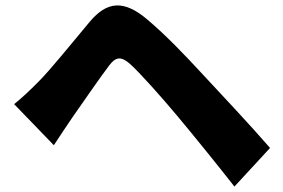

<svg xmlns="http://www.w3.org/2000/svg" viewBox="-20 -696 1040 706"><path d="M32 -313 178 -162C197 -191 222 -229 246 -264C284 -318 347 -410 382 -456C407 -489 427 -488 458 -461C491 -432 576 -337 635 -266C691 -199 781 -88 842 -10L973 -152C902 -234 792 -351 725 -423C664 -489 593 -564 522 -624C435 -698 373 -691 310 -616C238 -530 165 -439 121 -395C88 -362 64 -339 32 -313Z"/></svg>

Font: Noto Sans CJK JP Black
Style: Regular
Weight: 900
Designer: Ryoko NISHIZUKA (kana & ideographs); Paul D. Hunt (Latin, Greek & Cyrillic); Wenlong ZHANG (bopomofo); Sandoll Communica
Foundry: Adobe Systems Incorporated
Version: Version 1.004;PS 1.004;hotconv 1.0.82;makeotf.lib2.5.63406